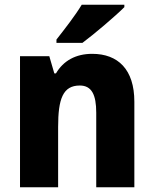

<svg xmlns="http://www.w3.org/2000/svg" viewBox="-20 -786 646 806"><path d="M502 -756V-766H323C296 -721 250 -662 217 -620V-606H326C377 -644 465 -719 502 -756ZM367 -560C298 -560 246 -531 215 -478H208L187 -550H64V0H224V-253C224 -371 244 -427 315 -427C365 -427 384 -388 384 -313V0H544V-359C544 -495 475 -560 367 -560Z"/></svg>

Font: Noto Sans Myanmar UI SemiCondensed ExtraBold
Style: Regular
Weight: 800
Width: 4
Designer: Monotype Design Team
Foundry: Monotype Imaging Inc.
Version: Version 2.103